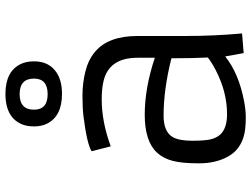

<svg xmlns="http://www.w3.org/2000/svg" viewBox="-129 -785 924 706"><g transform="rotate(-90 333.0 -432.0)"><path d="M553.7 -206.1Q553.7 -108.9 563 -3.9L490.7 2L478.5 -65.9Q416.5 -16.1 314.5 3.4Q281.2 9.8 255.4 9.8Q229.5 9.8 209.7 7.3Q189.9 4.9 171.6 -2.2Q153.3 -9.3 137.7 -22Q122.1 -34.7 110.4 -55.7Q85.4 -100.1 85.4 -162.4Q85.4 -224.6 94.5 -259Q103.5 -293.5 124.5 -316.4Q166 -361.8 264.2 -361.8Q362.3 -361.8 473.6 -324.7V-388.2Q473.6 -494.1 386.2 -513.7Q357.9 -520 321.3 -520Q237.8 -520 147.9 -486.8L129.9 -557.1Q154.8 -573.7 256.8 -586.9Q289.1 -590.8 334.2 -590.8Q379.4 -590.8 422.9 -580.1Q466.3 -569.3 495.1 -544.9Q553.7 -496.6 553.7 -388.2ZM471.7 -263.7Q357.4 -292.5 260.7 -292.5Q201.2 -292.5 181.6 -258.3Q168.5 -234.4 168.5 -187.5Q168.5 -140.6 173.6 -119.6Q178.7 -98.6 190.4 -85Q213.4 -59.1 266.1 -59.1Q348.6 -59.1 429.7 -101.6Q454.6 -114.3 474.6 -129.9Q471.7 -182.6 471.7 -263.7ZM340.8 -666Q258.3 -666 231 -721.7Q221.2 -741.2 221.2 -769.3Q221.2 -797.4 230.7 -817.4Q240.2 -837.4 256.3 -850.1Q286.6 -874 340.8 -874Q423.8 -874 450.7 -817.4Q460.4 -797.4 460.4 -769.3Q460.4 -741.2 450.9 -721.9Q441.4 -702.6 425.3 -690.4Q394 -666 340.8 -666ZM282.7 -769Q282.7 -718.8 339.8 -718.8Q397 -718.8 397 -769Q397 -821.8 339.8 -821.8Q282.7 -821.8 282.7 -769Z"/></g></svg>

Font: Armata
Style: Regular
Weight: 400
Designer: Viktoriya Grabowska
Foundry: Viktoriya Grabowska
Version: Version 1.002